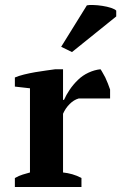

<svg xmlns="http://www.w3.org/2000/svg" viewBox="-20 -743 484 763"><path d="M292.5 -351.6Q273.4 -346.2 256.8 -329.6Q240.2 -313 230.5 -291V-57.6Q249 -55.7 267.3 -50.5Q285.6 -45.4 303.7 -35.6V0H39.1V-35.6Q55.7 -44.9 70.3 -49.3Q85 -53.7 99.1 -57.6V-392.1L39.1 -398.9V-435.1Q53.7 -441.4 75.2 -446.8Q96.7 -452.1 119.6 -456.1Q142.6 -460 164.1 -462.9Q185.5 -465.8 199.7 -467.8H230.5V-346.2H234.4Q242.7 -365.2 256.6 -386Q270.5 -406.7 289.6 -425.3Q308.1 -443.4 331.8 -454.3Q355.5 -465.3 379.4 -467.8Q383.8 -461.9 388.7 -452.6Q393.6 -443.4 398.4 -435.1Q403.8 -423.8 408.7 -411.1Q413.6 -398.4 417.5 -387.2V-351.6ZM325.2 -721.7Q332.5 -723.6 350.1 -723.1Q367.7 -722.7 386.7 -719.7Q405.8 -716.8 421.4 -711.7Q437 -706.5 441.9 -700.7V-677.7L266.1 -536.1L223.1 -557.1Z"/></svg>

Font: PT Astra Serif
Style: Bold
Weight: 700
Designer: A.Korolkova, I. Chaeva
Foundry: ParaType Ltd
Version: Version 1.002